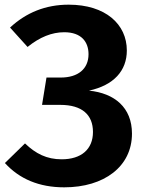

<svg xmlns="http://www.w3.org/2000/svg" viewBox="-20 -785 619 822"><path d="M255 17C426 17 545 -72 545 -213C545 -325 470 -386 361 -397C467 -420 523 -482 523 -569C523 -681 432 -765 274 -765C175 -765 92 -731 23 -667L98 -584C150 -626 202 -647 255 -647C329 -647 359 -605 359 -553C359 -490 314 -453 240 -453H179L160 -336H238C332 -336 378 -293 378 -220C378 -146 328 -103 244 -103C180 -103 133 -127 87 -171L1 -87C63 -19 147 17 255 17Z"/></svg>

Font: Glow Sans SC Normal
Style: Bold
Weight: 700
Designer: Ryoko NISHIZUKA (kana, bopomofo & ideographs); Paul D. Hunt (Latin, Greek & Cyrillic); Sandoll Communications, Soo-young
Version: Version 0.93